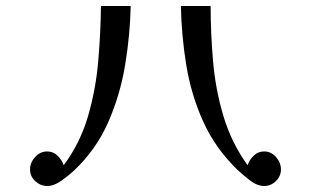

<svg xmlns="http://www.w3.org/2000/svg" viewBox="-20 -676 1040 639"><path d="M415 -656Q413 -560 396.5 -460Q380 -360 340 -269Q300 -178 226 -108Q210 -93 185 -75Q160 -57 137 -57Q115 -57 97.5 -73Q80 -89 80 -112Q80 -135 97 -153.5Q114 -172 137 -172Q157 -172 171.5 -158Q186 -144 192 -126Q247 -200 273 -289.5Q299 -379 307 -473Q315 -567 316 -656ZM915 -112Q915 -90 898.5 -73.5Q882 -57 859 -57Q836 -57 811.5 -76Q787 -95 771 -110Q696 -183 656 -272Q616 -361 600 -459Q584 -557 582 -656H681Q681 -567 689 -473Q697 -379 723.5 -290Q750 -201 804 -126Q810 -144 824.5 -158Q839 -172 859 -172Q882 -172 898.5 -153.5Q915 -135 915 -112Z"/></svg>

Font: Kaisei Decol
Style: Regular
Weight: 400
Designer: Font-Kai, 金井和夫
Foundry: KAZUO KANAI
Version: Version 5.003